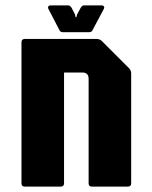

<svg xmlns="http://www.w3.org/2000/svg" viewBox="-20 -695 565 715"><path d="M72.5 0Q60 0 60 -12.5V-537.5Q60 -550 72.5 -550H340Q351.5 -550 360 -541.5L460 -441.5Q468.5 -433.5 468.5 -421.5V-12.5Q468.5 0 456 0H322.5Q310 0 310 -12.5V-401.5Q310 -425 286.5 -425H218.5V-12.5Q218.5 0 206 0ZM215.5 -575Q204.5 -575 201.5 -582.5L160.5 -661.5Q157.5 -667 160 -671Q162.5 -675 169 -675H234Q240.5 -675 246.5 -666L259.5 -641L261.5 -631H264.5L267 -641L280.5 -666Q286 -675 293 -675H358Q364.5 -675 367 -671Q369.5 -667 366.5 -661.5L324.5 -582.5Q321.5 -575 310.5 -575Z"/></svg>

Font: Jaro
Style: Regular
Weight: 400
Designer: Agyei Archer, Celine Hurka, Mirko Velimirović
Version: Version 1.000